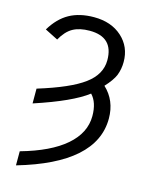

<svg xmlns="http://www.w3.org/2000/svg" viewBox="-133 -779 810 1066"><g transform="rotate(15 272.5 -245.5)"><path d="M497 -176Q497 83 66 208V127Q233 80 319 5.5Q405 -69 405 -166Q405 -244 366 -285Q279 -218 66 -148V-233Q248 -289 326 -347Q405 -405 405 -487Q405 -620 269 -620Q211 -620 173 -599Q135 -578 106 -526L31 -564Q73 -634 131.5 -666.5Q190 -699 273 -699Q372 -699 433.5 -643.5Q495 -588 495 -501Q495 -460 481 -424Q467 -390 426 -346Q497 -280 497 -176Z"/></g></svg>

Font: Libra Sans
Style: Regular
Weight: 400
Foundry: Context Ltd
Version: Version 1.002